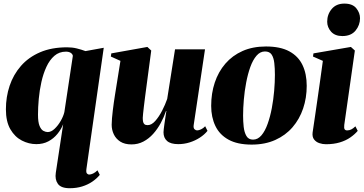

<svg xmlns="http://www.w3.org/2000/svg" viewBox="-20 -770 1972 1041"><path d="M448.5 146.5Q446 166 452 171.2Q458 176.5 463 176.5Q472.5 176.5 484.8 170.8Q497 165 508.5 153.5L521 178Q504.5 198.5 480.2 215Q456 231.5 425.2 241Q394.5 250.5 358 250.5Q311 250.5 294 227Q277 203.5 282.5 167L322.5 -96.5Q311.5 -68.5 291.2 -43.8Q271 -19 242.5 -3.8Q214 11.5 177 11.5Q136.5 11.5 98.5 -8Q60.5 -27.5 36.2 -69.2Q12 -111 12 -177.5Q12 -244.5 32.2 -305Q52.5 -365.5 93.5 -412.5Q134.5 -459.5 197 -486.5Q259.5 -513.5 344 -513.5Q371.5 -513.5 396 -507.5Q420.5 -501.5 443.5 -493L542.5 -511ZM375 -467.5Q373 -477.5 363 -483.8Q353 -490 337.5 -490Q301 -490 275 -467.5Q249 -445 231.8 -407.8Q214.5 -370.5 204.5 -325.5Q194.5 -280.5 190.2 -234.2Q186 -188 186 -148.5Q186 -107.5 194.5 -87.2Q203 -67 215.2 -60.5Q227.5 -54 238.5 -54Q257.5 -54 276.2 -71.8Q295 -89.5 309.5 -115Q324 -140.5 329 -162.5Z M693 13Q656 13 632.2 -2.2Q608.5 -17.5 597 -41.8Q585.5 -66 585.5 -93.5Q585.5 -109 587.2 -128.8Q589 -148.5 591.5 -170.5Q594 -192.5 597.2 -214.2Q600.5 -236 603.5 -255.5L633 -440L581 -463.5L583.5 -480.5L779 -515.5L800 -496L772 -285.5Q769 -264.5 766 -240Q763 -215.5 760.2 -193Q757.5 -170.5 755.8 -153.8Q754 -137 754 -131Q754 -119 755.8 -110.2Q757.5 -101.5 763.2 -96.5Q769 -91.5 780.5 -91.5Q801.5 -91.5 821.8 -114.2Q842 -137 859 -170Q876 -203 886.5 -233.5L929 -502.5H1091.5L1030 -91Q1028 -75.5 1034.8 -69.2Q1041.5 -63 1048.5 -63Q1058 -63 1070.2 -68.8Q1082.5 -74.5 1092.5 -85.5L1105 -60.5Q1088.5 -40 1063.5 -23.8Q1038.5 -7.5 1008.5 2Q978.5 11.5 946.5 11.5Q905.5 11.5 886 -5.5Q866.5 -22.5 866.5 -53Q866.5 -59 868 -71.5Q869.5 -84 871.8 -100Q874 -116 876.8 -133.8Q879.5 -151.5 882 -168H880Q869 -135 851.5 -102.8Q834 -70.5 810.5 -44.2Q787 -18 757.5 -2.5Q728 13 693 13Z M1422 -518Q1500 -518 1548.8 -491.5Q1597.5 -465 1620.2 -417.2Q1643 -369.5 1643 -304.5Q1643 -239.5 1623.5 -181.8Q1604 -124 1566 -80Q1528 -36 1472.2 -11Q1416.5 14 1344.5 14Q1267.5 14 1219 -12.8Q1170.5 -39.5 1147.8 -87Q1125 -134.5 1125 -196Q1125 -264 1144.5 -322.5Q1164 -381 1202 -425Q1240 -469 1295.2 -493.5Q1350.5 -518 1422 -518ZM1416.5 -491Q1390.5 -491 1370.8 -468Q1351 -445 1337.2 -406.8Q1323.5 -368.5 1314.8 -322.5Q1306 -276.5 1302 -229.5Q1298 -182.5 1298 -143Q1298 -112.5 1301.2 -82.5Q1304.5 -52.5 1316 -32.8Q1327.5 -13 1352 -13Q1378 -13 1397.8 -36.5Q1417.5 -60 1431.2 -98.8Q1445 -137.5 1453.8 -184Q1462.5 -230.5 1466.5 -277.5Q1470.5 -324.5 1470.5 -364Q1470.5 -399.5 1467.2 -428.2Q1464 -457 1452.8 -474Q1441.5 -491 1416.5 -491Z M1747 12Q1729 12 1711.2 6Q1693.5 0 1682.8 -14Q1672 -28 1675 -52Q1675.5 -56 1679 -79Q1682.5 -102 1688 -140Q1693.5 -178 1700.5 -226.2Q1707.5 -274.5 1715.2 -329.2Q1723 -384 1730.5 -440L1677 -463.5L1679.5 -480.5L1882.5 -515.5L1904 -496L1846.5 -92.5Q1844.5 -74.5 1848.8 -68.8Q1853 -63 1862 -63Q1874 -63 1884.2 -68Q1894.5 -73 1907 -85L1919.5 -60.5Q1903.5 -41.5 1879.5 -24.8Q1855.5 -8 1822.5 2Q1789.5 12 1747 12ZM1836 -574.5Q1796.5 -574.5 1775.2 -598.2Q1754 -622 1754 -652.5Q1754 -692 1778.5 -721.2Q1803 -750.5 1847 -750.5Q1891.5 -750.5 1911.8 -725.2Q1932 -700 1932 -671Q1932 -634 1907.8 -604.2Q1883.5 -574.5 1836 -574.5Z"/></svg>

Font: Merriweather 144pt Black
Style: Italic
Weight: 900
Italic angle: -7.8°
Version: Version 2.101